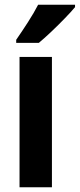

<svg xmlns="http://www.w3.org/2000/svg" viewBox="-20 -786 335 806"><path d="M198 0H62V-547H198ZM295 -756Q280 -738 253 -710Q226 -682 196.5 -654Q167 -626 143 -606H48V-619Q73 -655 98 -694Q123 -733 140 -766H295Z"/></svg>

Font: Noto Sans Lao Condensed
Style: Bold
Weight: 700
Width: 3
Designer: Monotype Design Team
Foundry: Monotype Imaging Inc.
Version: Version 2.003; ttfautohint (v1.8.4.7-5d5b)